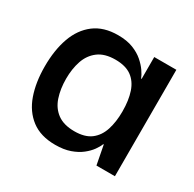

<svg xmlns="http://www.w3.org/2000/svg" viewBox="-103 -521 646 639"><g transform="rotate(30 220.0 -201.5)"><path d="M180 9Q124 9 88.5 -18Q53 -45 36.5 -92Q20 -139 20 -200Q20 -263 37 -310.5Q54 -358 89.5 -385Q125 -412 180 -412Q214 -412 238 -402.5Q262 -393 278 -379Q294 -365 304 -350.5Q314 -336 318 -325H320V-409H405V0H334L320 -73H318Q314 -62 304 -48Q294 -34 277.5 -21Q261 -8 237 0.5Q213 9 180 9ZM213 -62Q253 -62 276 -79.5Q299 -97 309 -128Q319 -159 319 -199Q319 -242 308.5 -273Q298 -304 275 -320.5Q252 -337 213 -337Q172 -337 147.5 -318.5Q123 -300 112.5 -269Q102 -238 102 -200Q102 -161 112.5 -129.5Q123 -98 147.5 -80Q172 -62 213 -62Z"/></g></svg>

Font: Darker Grotesque Light SemiBold
Style: Regular
Weight: 600
Version: Version 1.000;gftools[0.9.28]